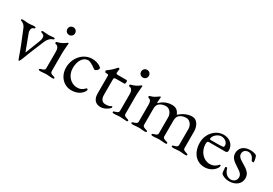

<svg xmlns="http://www.w3.org/2000/svg" viewBox="24 -1387 3093 2177"><g transform="rotate(30 1570.0 -298.0)"><path d="M214 21H220C227 12 242 -24 242 -24C242 -24 275 -112 280 -123L358 -311C372 -344 400 -372 420 -378C436 -383 443 -387 443 -396C443 -404 433 -405 423 -405C404 -405 399 -400 364 -400C329 -400 306 -405 291 -405C282 -405 271 -404 271 -396C271 -387 277 -384 294 -378C312 -371 320 -362 320 -336C320 -325 317 -308 312 -295L236 -100C235 -99 234 -99 233 -100L154 -310C151 -318 150 -328 150 -337C150 -356 156 -373 170 -378C182 -382 193 -386 193 -396C193 -404 180 -405 173 -405C134 -405 133 -400 98 -400C63 -400 64 -405 25 -405C18 -405 5 -404 5 -396C5 -387 12 -384 23 -380C43 -374 64 -353 74 -329C106 -247 141 -170 171 -87C179 -65 187 -39 196 -17C199 -8 209 21 214 21Z M562 -516C591 -516 613 -538 613 -566C613 -595 591 -617 562 -617C534 -617 512 -595 512 -566C512 -538 534 -516 562 -516ZM482 3C521 3 528 -2 563 -2C598 -2 606 3 644 3C657 3 664 0 664 -8C664 -18 652 -21 641 -24C614 -31 598 -39 598 -62V-294C598 -339 607 -413 607 -429C607 -432 605 -434 601 -434C597 -434 592 -431 587 -427C570 -413 535 -389 482 -377C476 -376 473 -372 473 -365C473 -357 476 -353 483 -352C517 -347 528 -315 528 -279V-62C528 -38 513 -31 485 -24C474 -21 462 -18 462 -8C462 0 470 3 482 3Z M896 15C957 15 1008 -7 1040 -48C1050 -61 1055 -71 1055 -79C1055 -87 1050 -93 1044 -93C1041 -93 1037 -91 1034 -88C1002 -56 978 -45 939 -45C854 -45 787 -118 787 -212C787 -310 832 -377 897 -377C921 -377 962 -352 991 -330C999 -324 1005 -319 1012 -319C1029 -319 1055 -343 1055 -360C1055 -367 1051 -373 1043 -379C1011 -402 972 -414 929 -414C812 -414 718 -310 718 -180C718 -69 795 15 896 15Z M1279 14C1340 14 1396 -36 1396 -47C1396 -54 1394 -61 1389 -61C1388 -61 1386 -60 1385 -59C1368 -47 1350 -41 1311 -41C1268 -41 1245 -73 1245 -127V-324C1245 -351 1251 -352 1285 -352H1384C1389 -352 1394 -366 1394 -378C1394 -390 1389 -400 1384 -400H1270C1253 -400 1244 -404 1246 -419L1251 -464C1252 -473 1244 -475 1238 -475C1231 -475 1227 -470 1221 -463C1203 -441 1171 -410 1132 -383C1130 -382 1125 -375 1125 -372C1125 -362 1130 -352 1137 -352H1143C1169 -352 1175 -348 1175 -337V-105C1175 -26 1214 14 1279 14Z M1528 -516C1557 -516 1579 -538 1579 -566C1579 -595 1557 -617 1528 -617C1500 -617 1478 -595 1478 -566C1478 -538 1500 -516 1528 -516ZM1448 3C1487 3 1494 -2 1529 -2C1564 -2 1572 3 1610 3C1623 3 1630 0 1630 -8C1630 -18 1618 -21 1607 -24C1580 -31 1564 -39 1564 -62V-294C1564 -339 1573 -413 1573 -429C1573 -432 1571 -434 1567 -434C1563 -434 1558 -431 1553 -427C1536 -413 1501 -389 1448 -377C1442 -376 1439 -372 1439 -365C1439 -357 1442 -353 1449 -352C1483 -347 1494 -315 1494 -279V-62C1494 -38 1479 -31 1451 -24C1440 -21 1428 -18 1428 -8C1428 0 1436 3 1448 3Z M1693 3C1733 3 1739 -2 1774 -2C1809 -2 1815 3 1855 3C1867 3 1875 0 1875 -8C1875 -18 1863 -20 1852 -24C1832 -30 1809 -35 1809 -62V-268C1809 -302 1817 -326 1836 -340C1861 -360 1889 -367 1923 -367C1966 -367 2003 -320 2003 -272V-62C2003 -35 1979 -30 1959 -24C1948 -20 1936 -18 1936 -8C1936 0 1945 3 1956 3C1996 3 2004 -2 2039 -2C2074 -2 2081 3 2121 3C2134 3 2141 0 2141 -8C2141 -17 2131 -21 2118 -24C2098 -29 2073 -35 2073 -62V-268C2073 -303 2083 -326 2101 -340C2126 -360 2154 -367 2188 -367C2231 -367 2268 -320 2268 -272V-62C2268 -35 2246 -29 2225 -24C2212 -21 2202 -18 2202 -8C2202 0 2210 3 2222 3C2262 3 2270 -2 2305 -2C2340 -2 2344 3 2384 3C2399 3 2404 0 2404 -8C2404 -17 2394 -20 2381 -24C2361 -30 2338 -35 2338 -62V-275C2338 -345 2303 -414 2238 -414C2173 -414 2118 -383 2075 -345H2072C2051 -396 2020 -414 1972 -414C1895 -414 1846 -376 1816 -347H1814C1813 -348 1812 -353 1812 -359C1812 -378 1817 -414 1817 -423C1817 -427 1814 -430 1811 -430C1807 -430 1804 -427 1802 -426C1766 -403 1754 -387 1700 -374C1695 -373 1692 -370 1692 -362C1692 -354 1695 -350 1701 -349C1735 -343 1739 -313 1739 -277V-62C1739 -35 1715 -30 1696 -24C1683 -20 1673 -17 1673 -8C1673 1 1682 3 1693 3Z M2640 15C2693 15 2744 -8 2774 -47C2786 -62 2792 -76 2792 -89C2792 -95 2789 -99 2784 -99C2780 -99 2778 -98 2773 -91C2748 -62 2715 -46 2675 -46C2590 -46 2521 -124 2521 -220C2521 -249 2527 -257 2546 -257H2757C2778 -257 2787 -267 2787 -288C2787 -362 2730 -414 2650 -414C2545 -414 2457 -318 2457 -203C2457 -72 2530 15 2640 15ZM2548 -288C2540 -288 2536 -291 2536 -298C2536 -338 2589 -385 2635 -385C2682 -385 2721 -353 2721 -315C2721 -301 2719 -294 2713 -293C2691 -289 2671 -288 2639 -288Z M2961 14C3048 14 3108 -36 3108 -108C3108 -170 3070 -201 2993 -245C2939 -276 2924 -296 2924 -327C2924 -365 2955 -386 2988 -386C3026 -386 3051 -362 3069 -318C3071 -313 3080 -309 3088 -309C3093 -309 3098 -311 3098 -316C3098 -344 3089 -380 3079 -395C3066 -404 3039 -414 2999 -414C2909 -414 2864 -363 2864 -299C2864 -249 2891 -217 2959 -175C3019 -138 3040 -117 3040 -81C3040 -42 3009 -13 2970 -13C2931 -13 2888 -38 2871 -104C2870 -109 2864 -111 2859 -111C2852 -111 2846 -108 2846 -102C2847 -79 2850 -36 2857 -22C2882 1 2920 14 2961 14Z"/></g></svg>

Font: Garamond-Math
Style: Regular
Weight: 400
Version: Version 2019-08-16